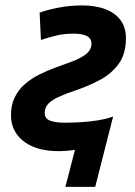

<svg xmlns="http://www.w3.org/2000/svg" viewBox="-20 -558 510 726"><path d="M227.2 148.5 263.5 8.8Q248.2 11 233.1 12.2Q218 13.5 203.2 13.5Q143.2 13.5 103 -4.2Q62.8 -22 42.1 -52.6Q21.5 -83.2 21.5 -121Q21.5 -161.5 36 -190.6Q50.5 -219.8 74.9 -240.6Q99.2 -261.5 128.6 -276.1Q158 -290.8 188.5 -302Q224 -314.8 255.4 -326.6Q286.8 -338.5 306.2 -354.2Q325.8 -370 325.8 -393Q325.8 -413 308 -421.9Q290.2 -430.8 258.2 -430.8Q221 -430.8 191.2 -423.2Q161.5 -415.8 134.8 -406.8L129.8 -510Q158.8 -521 201.9 -529.2Q245 -537.5 289.8 -537.5Q342 -537.5 379 -523.1Q416 -508.8 436.1 -481.4Q456.2 -454 456.2 -414.2Q456.2 -353.8 428.4 -315.9Q400.5 -278 356.5 -255Q312.5 -232 263 -215.2Q226.2 -203 200.8 -191.1Q175.2 -179.2 162.1 -165.2Q149 -151.2 149 -130.5Q149 -109.8 169 -101.9Q189 -94 225.5 -94Q251.8 -94 284.8 -95.9Q317.8 -97.8 350.9 -103.1Q384 -108.5 407.8 -117.5L340 148.5Z"/></svg>

Font: Ubuntu Sans
Style: Italic
Weight: 400
Italic angle: -13.5°
Designer: Dalton Maag Ltd
Foundry: Dalton Maag Ltd
Version: Version 1.006